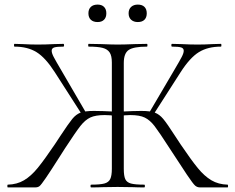

<svg xmlns="http://www.w3.org/2000/svg" viewBox="-20 -816 1025 836"><path d="M377 -12Q416 -12 434.5 -17Q453 -22 460 -36.5Q467 -51 467 -81V-544Q467 -573 457.5 -587.5Q448 -602 427 -607.5Q406 -613 366 -613Q364 -613 364 -619Q364 -625 366 -625L420 -624Q468 -622 492 -622Q520 -622 568 -624L620 -625Q622 -625 622 -619Q622 -613 620 -613Q562 -613 540.5 -598.5Q519 -584 519 -542V-81Q519 -50 525.5 -36Q532 -22 550 -17Q568 -12 608 -12Q611 -12 611 -6Q611 0 608 0Q578 0 561 -1L492 -2L425 -1Q408 0 377 0Q374 0 374 -6Q374 -12 377 -12ZM14 -12Q54 -13 84.5 -31Q115 -49 144 -84.5Q173 -120 219 -188L244 -226Q279 -279 295 -298.5Q311 -318 330.5 -325.5Q350 -333 389 -333Q421 -333 482 -330L481 -312Q473 -312 461 -314L436 -315Q396 -315 373.5 -304.5Q351 -294 330.5 -268Q310 -242 263 -170L233 -123Q200 -71 179.5 -41Q159 -11 152 -5.5Q145 0 133 0H14Q12 0 12 -6Q12 -12 14 -12ZM43 -613Q41 -613 41 -619Q41 -625 43 -625L78 -624Q114 -622 144 -622Q178 -622 216 -624L256 -625Q259 -625 259 -619Q259 -613 256 -613Q228 -613 216.5 -609.5Q205 -606 205 -595Q205 -585 213.5 -568.5Q222 -552 248 -508L354 -326L337 -317L219 -501Q178 -565 139 -589Q100 -613 43 -613ZM720 -168Q673 -241 653 -267Q633 -293 610.5 -304Q588 -315 547 -315Q536 -315 524.5 -314Q513 -313 504 -312L503 -330Q565 -333 595 -333Q635 -333 654.5 -325.5Q674 -318 690.5 -298.5Q707 -279 743 -223L766 -188Q812 -120 841 -84.5Q870 -49 900.5 -31Q931 -13 971 -12Q973 -12 973 -6Q973 0 971 0H851Q839 0 830 -7.5Q821 -15 793.5 -56Q766 -97 720 -168ZM630 -326 737 -508Q763 -552 771.5 -568.5Q780 -585 780 -595Q780 -606 768.5 -609.5Q757 -613 729 -613Q726 -613 726 -619Q726 -625 729 -625L769 -624Q807 -622 841 -622Q871 -622 907 -624L942 -625Q944 -625 944 -619Q944 -613 942 -613Q885 -613 846 -589Q807 -565 766 -501L648 -317ZM365 -758Q365 -776 375.5 -786Q386 -796 405 -796Q423 -796 433 -786Q443 -776 443 -758Q443 -740 433 -730Q423 -720 405 -720Q386 -720 375.5 -730Q365 -740 365 -758ZM540 -758Q540 -776 551 -786Q562 -796 580 -796Q599 -796 609 -786Q619 -776 619 -758Q619 -740 609 -730Q599 -720 580 -720Q562 -720 551 -730Q540 -740 540 -758Z"/></svg>

Font: Cormorant Unicase Light
Style: Regular
Weight: 300
Designer: Christian Thalmann (Catharsis Fonts)
Foundry: Catharsis Fonts
Version: Version 4.000